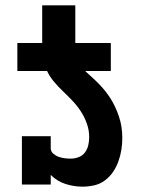

<svg xmlns="http://www.w3.org/2000/svg" viewBox="-20 -691 540 719"><path d="M395 -425H45V-530H138V-671H262V-530H395ZM289 8Q273 8 257 5.5Q241 3 225.5 -2Q210 -7 196 -15.5Q182 -24 170 -36V0H62V-181H170V-136Q170 -124 179 -116Q188 -108 199 -104Q210 -100 221.5 -98.5Q233 -97 245 -97Q260 -97 274.5 -102.5Q289 -108 298 -120Q307 -132 310.5 -147Q314 -162 314 -178Q314 -203 305.5 -227.5Q297 -252 283 -273.5Q269 -295 251.5 -313.5Q234 -332 215.5 -349.5Q197 -367 180.5 -387Q164 -407 154 -430Q144 -453 141 -478.5Q138 -504 138 -530H262Q262 -509 265.5 -488.5Q269 -468 279.5 -450.5Q290 -433 305.5 -419Q321 -405 336 -391Q351 -377 364.5 -361.5Q378 -346 389.5 -329Q401 -312 410 -293Q419 -274 425.5 -254.5Q432 -235 435 -215Q438 -195 438 -174Q438 -152 434.5 -130Q431 -108 423.5 -87Q416 -66 403.5 -47.5Q391 -29 373 -15.5Q355 -2 333 3Q311 8 289 8Z"/></svg>

Font: Iosevka Slab Extrabold
Style: Regular
Weight: 800
Monospace: yes
Designer: Belleve Invis
Foundry: Belleve Invis
Version: Version 11.1.1; ttfautohint (v1.8.3)